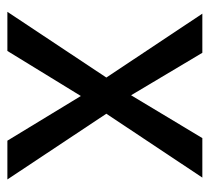

<svg xmlns="http://www.w3.org/2000/svg" viewBox="-44 -524 568 520"><g transform="rotate(90 240.0 -264.0)"><path d="M461 -528 288 -268 466 0H361L240 -199L118 0H12L190 -268L17 -528H123L238 -335L354 -528Z"/></g></svg>

Font: Freesentation 5 Medium
Style: Regular
Weight: 500
Designer: glyphs from Roboto by Christian Robertson / Hangul glyphs from Noto Sans CJK(Source Han Sans) by Jang Soo-young and Kang
Foundry: PT&
Version: Version 2.001